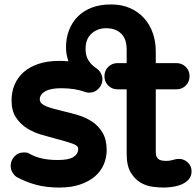

<svg xmlns="http://www.w3.org/2000/svg" viewBox="-20 -814 882 864"><path d="M28 -68Q28 -91 44.5 -109.5Q61 -128 87 -128Q94 -128 99.5 -127.5Q105 -127 113 -122Q138 -108 168.5 -101Q199 -94 241 -94Q289 -94 310.5 -107.5Q332 -121 332 -145Q332 -159 304 -168.5Q276 -178 238 -188Q204 -197 167.5 -207.5Q131 -218 101 -237Q71 -256 51.5 -286Q32 -316 32 -362Q32 -400 45.5 -432.5Q59 -465 86 -489Q113 -513 153 -526.5Q193 -540 247 -540Q258 -540 267.5 -539.5Q277 -539 288 -538Q277 -569 277 -601Q277 -642 290.5 -677.5Q304 -713 329.5 -739Q355 -765 392.5 -779.5Q430 -794 479 -794Q529 -794 566.5 -777Q604 -760 629.5 -731Q655 -702 668 -664Q681 -626 681 -584V-530H774Q799 -530 816 -513Q833 -496 833 -471Q833 -446 816 -429Q799 -412 774 -412H681V-130Q681 -115 685.5 -107Q690 -99 697 -95.5Q704 -92 712 -91Q720 -90 726 -90Q738 -90 746 -91.5Q754 -93 761 -95Q772 -99 786 -99Q807 -99 824.5 -83.5Q842 -68 842 -43Q842 -21 829 -6.5Q816 8 796.5 16Q777 24 755 27Q733 30 716 30Q696 30 667.5 26.5Q639 23 613 8Q587 -7 568.5 -37.5Q550 -68 550 -122V-412H509Q484 -412 467 -429Q450 -446 450 -471Q450 -496 467 -513Q484 -530 509 -530H550V-594Q550 -611 545.5 -627.5Q541 -644 530.5 -657Q520 -670 502 -678.5Q484 -687 457 -687Q419 -687 392 -663Q365 -639 365 -594Q365 -562 378.5 -541.5Q392 -521 412 -508Q426 -499 433.5 -485Q441 -471 441 -457Q441 -434 424 -415.5Q407 -397 381 -397Q371 -397 363 -400Q319 -417 254 -417Q208 -417 183.5 -403Q159 -389 159 -367Q159 -356 167 -348.5Q175 -341 188.5 -335.5Q202 -330 220.5 -325Q239 -320 259 -315Q294 -307 329.5 -296.5Q365 -286 394 -267Q423 -248 441.5 -217Q460 -186 460 -138Q460 -104 446.5 -73Q433 -42 406.5 -19.5Q380 3 340 16.5Q300 30 247 30Q189 30 142.5 17.5Q96 5 54 -18Q43 -26 35.5 -39Q28 -52 28 -68Z"/></svg>

Font: Varela Round Precious
Style: Bold
Weight: 700
Version: Version 1.000